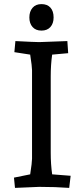

<svg xmlns="http://www.w3.org/2000/svg" viewBox="-20 -910 403 935"><path d="M308 -710 312 -651 234 -644Q227 -595 227 -538V-167Q227 -110 234 -61L324 -54L317 5Q251 0 171 0L53 5L48 -45L127 -61Q136 -119 136 -137V-568Q136 -586 127 -644L50 -656L55 -710Q151 -705 171 -705ZM241 -825Q241 -796 225.5 -778.5Q210 -761 182 -761Q154 -761 138.5 -778.5Q123 -796 123 -825Q123 -854 138.5 -872Q154 -890 182 -890Q210 -890 225.5 -873Q241 -856 241 -825Z"/></svg>

Font: Andada
Style: Regular
Weight: 400
Designer: Carolina Giovagnoli
Foundry: Carolina Giovagnoli
Version: Version 1.003